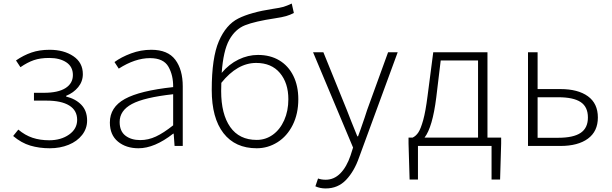

<svg xmlns="http://www.w3.org/2000/svg" viewBox="-20 -821 3441 1080"><path d="M54 -56 83 -92Q121 -60 163 -46Q205 -32 257 -32Q323 -32 368.5 -64Q414 -96 414 -147Q414 -200 369.5 -227.5Q325 -255 242 -255H171V-299H227Q307 -299 348.5 -325.5Q390 -352 390 -399Q390 -446 353 -470.5Q316 -495 257 -495Q206 -495 170 -482.5Q134 -470 95 -443L70 -481Q112 -510 157 -525.5Q202 -541 259 -541Q339 -541 392.5 -505Q446 -469 446 -404Q446 -363 420 -331Q394 -299 352 -282V-278Q405 -265 437.5 -231.5Q470 -198 470 -143Q470 -98 442 -62Q414 -26 366 -6.5Q318 13 260 13Q201 13 150.5 -2Q100 -17 54 -56Z M598 -132Q598 -218 682.5 -264.5Q767 -311 954 -331Q955 -397 927.5 -445.5Q900 -494 824 -494Q740 -494 648 -435L624 -472Q662 -500 717 -520.5Q772 -541 831 -541Q924 -541 966 -485Q1008 -429 1008 -335V0H962L957 -69H954Q849 13 759 13Q689 13 643.5 -24.5Q598 -62 598 -132ZM954 -116V-291Q791 -273 722 -236Q653 -199 653 -135Q653 -83 685.5 -58Q718 -33 769 -33Q814 -33 857 -53Q900 -73 954 -116Z M1171 -315Q1171 -496 1211 -589Q1251 -682 1320.5 -717Q1390 -752 1514 -771Q1556 -777 1574.5 -782.5Q1593 -788 1621 -801L1633 -748Q1612 -737 1589.5 -730.5Q1567 -724 1527 -718Q1414 -701 1358.5 -679Q1303 -657 1269.5 -596.5Q1236 -536 1227 -411Q1268 -460 1321.5 -486Q1375 -512 1431 -512Q1500 -512 1551 -481.5Q1602 -451 1630 -394.5Q1658 -338 1658 -263Q1658 -181 1626.5 -118Q1595 -55 1541 -21Q1487 13 1424 13Q1303 13 1237 -72Q1171 -157 1171 -315ZM1424 -34Q1474 -34 1514.5 -63Q1555 -92 1578.5 -144.5Q1602 -197 1602 -263Q1602 -354 1554.5 -410.5Q1507 -467 1421 -467Q1315 -467 1225 -355L1224 -309Q1224 -179 1275 -106.5Q1326 -34 1424 -34Z M1754 227 1769 183Q1788 190 1812 190Q1859 190 1894.5 154Q1930 118 1952 53L1966 9L1741 -527H1799L1931 -202L1956 -138L1990 -54H1994Q2002 -74 2031 -159L2045 -202L2163 -527H2217L2000 64Q1973 142 1927 190.5Q1881 239 1812 239Q1780 239 1754 227Z M2385 -281 2417 -527H2722V-47H2799V-14L2793 189H2745V0H2331V189H2284L2278 -14V-47H2301Q2320 -56 2333.5 -76.5Q2347 -97 2360.5 -145.5Q2374 -194 2385 -281ZM2669 -47V-481H2459L2434 -273Q2413 -105 2368 -47Z M2950 -527H3004V-320H3132Q3231 -320 3287 -279.5Q3343 -239 3343 -160Q3343 -82 3287 -41Q3231 0 3132 0H2950ZM3287 -160Q3287 -220 3246 -247Q3205 -274 3120 -274H3004V-46H3120Q3205 -46 3246 -73.5Q3287 -101 3287 -160Z"/></svg>

Font: Nebula Sans Light
Style: Regular
Weight: 300
Designer: Paul D. Hunt for Adobe (as Source Sans)
Foundry: Nebula Entertainment & Broadcasting LLC
Version: Version 1.010